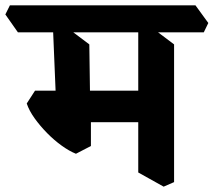

<svg xmlns="http://www.w3.org/2000/svg" viewBox="-67 -659 799 718"><path d="M545 39 450 -14V-581L495 -560L584 -493V22ZM217 -84Q192 -94 163.5 -114.5Q135 -135 109 -161.5Q83 -188 62.5 -216.5Q42 -245 33 -272L64 -320H206L273 -282V-113ZM198 -202 167 -320H495L517 -202ZM271 -208 144 -245 130 -581 178 -560 267 -493ZM0 -538 -47 -605 -30 -639H664L712 -573L695 -538Z"/></svg>

Font: Eczar SemiBold
Style: Regular
Weight: 600
Designer: Vaibhav Singh
Foundry: Rosetta Type Foundry
Version: Version 2.000